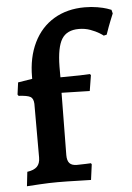

<svg xmlns="http://www.w3.org/2000/svg" viewBox="-53 -782 571 829"><g transform="rotate(-5 232.0 -368.0)"><path d="M93 -454V-462Q93 -547 124 -610.5Q155 -674 212 -708Q269 -742 345 -742Q375 -742 400.5 -737.5Q426 -733 441 -728Q456 -723 460 -721L464 -705Q461 -698 451.5 -674.5Q442 -651 430 -616L417 -613Q414 -616 399.5 -625Q385 -634 362 -642.5Q339 -651 312 -651Q260 -651 238 -615.5Q216 -580 215 -496V-450Q265 -450 299 -451Q333 -452 343 -453L347 -448L336 -380Q327 -380 295 -381Q263 -382 214 -383L211 -113Q211 -89 221 -78Q231 -67 253 -67Q275 -67 292 -68Q309 -69 314 -69L317 -64L308 3Q291 3 247.5 1.5Q204 0 163 0Q128 0 85.5 2.5Q43 5 30 6L37 -56Q66 -60 79.5 -73.5Q93 -87 93 -113V-346Q92 -369 79 -376.5Q66 -384 28 -386L24 -392L31 -444Z"/></g></svg>

Font: Sahitya
Style: Bold
Weight: 700
Designer: Juan Pablo del Peral
Foundry: Juan Pablo del Peral (http://www.huertatipografica.com)
Version: Version 1.001;PS 001.000;hotconv 1.0.70;makeotf.lib2.5.58329